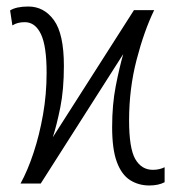

<svg xmlns="http://www.w3.org/2000/svg" viewBox="-20 -563 540 589"><path d="M438 6Q405 6 379 -10.5Q353 -27 338.5 -66Q324 -105 324 -173Q324 -242 335 -298.5Q346 -355 358 -397L105 0H43Q65 -40 83 -94.5Q101 -149 112 -211.5Q123 -274 123 -340Q123 -422 105.5 -458.5Q88 -495 56 -495Q33 -495 18 -485L11 -531Q30 -543 67 -543Q115 -543 145.5 -501Q176 -459 176 -361Q176 -288 165 -233.5Q154 -179 142 -142L391 -532H453Q422 -468 399 -379.5Q376 -291 376 -194Q376 -108 395 -75Q414 -42 449 -42Q469 -42 485 -50V-4Q466 6 438 6Z"/></svg>

Font: Noto Sans Mono ExtraCondensed Light
Style: Regular
Weight: 300
Width: 2
Designer: Monotype Design Team
Foundry: Monotype Imaging Inc.
Version: Version 2.014; ttfautohint (v1.8.4.7-5d5b)